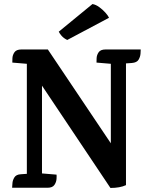

<svg xmlns="http://www.w3.org/2000/svg" viewBox="-20 -930 734 951"><path d="M503 -685H677Q677 -680 676 -664.5Q675 -649 666.5 -634.5Q658 -620 633 -618L604 -616V-13Q574 1 527 1L157 -552L188 -561V-71L260 -65Q261 -60 260 -44Q259 -28 249.5 -14Q240 0 215 0H40Q41 -5 41.5 -20.5Q42 -36 51 -51Q60 -66 84 -67L113 -69V-614L41 -620Q41 -625 41.5 -641Q42 -657 51.5 -671Q61 -685 86 -685H217L554 -183L529 -174V-614L458 -620Q458 -625 458.5 -641Q459 -657 468.5 -671Q478 -685 503 -685ZM520 -842 313 -732Q295 -741 285.5 -752Q276 -763 271 -773L438 -910Q455 -907 472 -894.5Q489 -882 502 -867.5Q515 -853 520 -842Z"/></svg>

Font: Karma Variable Light
Style: Regular
Weight: 300
Designer: Joana Correia
Foundry: Indian Type Foundry
Version: Version 3.000